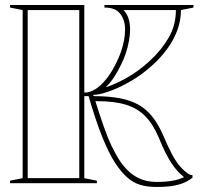

<svg xmlns="http://www.w3.org/2000/svg" viewBox="-20 -728 804 763"><path d="M603 15Q565 15 537 6.5Q509 -2 486 -22.5Q463 -43 439 -78Q426 -98 413 -124Q400 -150 386.5 -183.5Q373 -217 359.5 -257.5Q346 -298 332 -346H315V-20L365 -10V0H20V-10L70 -20V-688L20 -698V-708H315V-360Q321 -360 327 -361Q333 -362 339 -364Q359 -371 377.5 -387.5Q396 -404 412.5 -427.5Q429 -451 442 -478Q453 -500 461 -523Q469 -546 473 -568.5Q477 -591 477 -611Q477 -649 457.5 -673.5Q438 -698 395 -698V-708H749V-698L699 -688Q699 -645 684 -606Q669 -567 644 -533Q619 -499 588 -471Q547 -433 500.5 -406Q454 -379 414 -365Q374 -351 351 -351V-346Q410 -346 454 -338Q498 -330 530 -312Q562 -294 586 -263.5Q610 -233 629 -189Q648 -144 663.5 -115Q679 -86 694.5 -68Q710 -50 727 -38Q736 -32 745 -32V-22Q722 -4 697 3.5Q672 11 648 13Q624 15 603 15ZM471 -688Q485 -673 491 -653.5Q497 -634 497 -611Q497 -590 492.5 -565.5Q488 -541 480 -516.5Q472 -492 460 -469Q448 -444 433 -421Q418 -398 400 -381Q438 -393 485 -419.5Q532 -446 575 -486Q620 -527 649.5 -577Q679 -627 679 -688ZM359 -326Q377 -269 392.5 -224.5Q408 -180 424 -147Q440 -114 456 -89Q476 -60 498 -41.5Q520 -23 546 -14Q572 -5 603 -5Q674 -5 711 -24Q709 -26 706.5 -28.5Q704 -31 701 -33Q685 -47 669.5 -68Q654 -89 639.5 -117.5Q625 -146 611 -181Q588 -235 557 -266.5Q526 -298 480 -312Q434 -326 365 -326ZM90 -20H295V-688H90Z"/></svg>

Font: Kalnia Glaze Thin
Style: Regular
Weight: 100
Version: Version 1.110